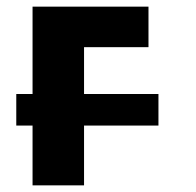

<svg xmlns="http://www.w3.org/2000/svg" viewBox="-20 -558 589 578"><path d="M29 -275H78V-538H427V-416H233V-275H457V-180H233V0H78V-180H29Z"/></svg>

Font: Chess Sans
Style: Bold
Weight: 700
Designer: Wolf Bōese
Foundry: Wolf Bōese
Version: Version 7.223